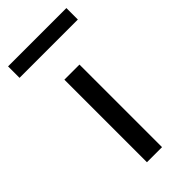

<svg xmlns="http://www.w3.org/2000/svg" viewBox="-251 -629 675 675"><g transform="rotate(-45 86.0 -292.0)"><path d="M-59 -526.5V-583.5H231V-526.5ZM48 0V-410.5H123V0Z"/></g></svg>

Font: League Spartan
Style: Regular
Weight: 350
Foundry: The League of Moveable Type
Version: Version 2.002